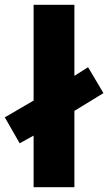

<svg xmlns="http://www.w3.org/2000/svg" viewBox="-34 -780 451 800"><path d="M106 0V-215L48 -183L-14 -291L106 -361V-760H276V-464L333 -500L397 -392L276 -318V0Z"/></svg>

Font: Noto Sans Khmer UI ExtraBold
Style: Regular
Weight: 800
Designer: Danh Hong and the Monotype Design Team
Foundry: Monotype Imaging Inc.
Version: Version 2.002; ttfautohint (v1.8.4.7-5d5b)